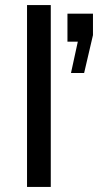

<svg xmlns="http://www.w3.org/2000/svg" viewBox="-20 -740 388 760"><path d="M181 0H87V-720H181ZM348 -601 313 -451H261L288 -575H247V-686H348Z"/></svg>

Font: Chivo
Style: Regular
Weight: 400
Designer: Hector Gatti
Foundry: Omnibus-Type
Version: Version 1.006; ttfautohint (v1.4.1)